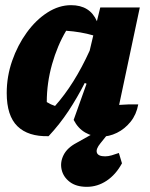

<svg xmlns="http://www.w3.org/2000/svg" viewBox="-20 -521 579 743"><path d="M168 6Q89 8 47.5 -32.5Q6 -73 6 -161Q6 -225 27 -285.5Q48 -346 83.5 -395Q119 -444 163.5 -472.5Q208 -501 255 -501Q328 -501 355 -439L368 -492H521L441 -115Q478 -118 515 -117Q508 -78 485.5 -50Q463 -22 432.5 -7Q402 8 369 8Q338 8 310 -8Q282 -24 265 -57L315 -197L308 -200Q279 -143 245 -91.5Q211 -40 168 6ZM161 -126Q177 -116 193 -111Q268 -195 327 -325L341 -384Q293 -398 236 -402Q202 -345 181.5 -272.5Q161 -200 161 -126ZM316 202Q275 202 250 183Q225 164 218.5 135.5Q212 107 226 79Q240 51 276 32L383 -28H418L369 33Q350 56 355 70Q360 84 387 84Q399 84 412.5 80Q426 76 440 71L452 111Q428 155 392.5 178.5Q357 202 316 202Z"/></svg>

Font: Piazzolla ExtraBold
Style: Italic
Weight: 800
Italic angle: -11.3°
Designer: Juan Pablo del Peral
Foundry: Huerta Tipografica
Version: Version 1.330